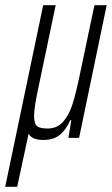

<svg xmlns="http://www.w3.org/2000/svg" viewBox="-68 -530 430 738"><path d="M342 -510 236 0H195L206 -68H202Q187 -33 163 -12.5Q139 8 98 8Q55 8 42 -16L-2 188H-48L98 -510H146L81 -200Q63 -118 63 -84Q63 -55 74 -45.5Q85 -36 115 -36Q152 -36 175 -62.5Q198 -89 211 -130.5Q224 -172 239 -244L295 -510Z"/></svg>

Font: Saira Ultra Condensed Light
Style: Italic
Weight: 300
Width: 1
Italic angle: -12°
Designer: Hector Gatti with collaboration of the Omnibus-Type team
Foundry: Omnibus-Type
Version: Version 1.001; ttfautohint (v1.8)